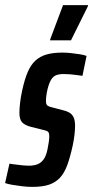

<svg xmlns="http://www.w3.org/2000/svg" viewBox="-40 -724 365 752"><path d="M87 8Q68 8 47 5.5Q26 3 8.5 0Q-9 -3 -20 -7L-3 -83Q1 -82 10 -81Q19 -80 30.5 -78.5Q42 -77 53 -76Q64 -75 73 -75Q92 -75 106.5 -80.5Q121 -86 131 -100Q141 -114 146 -139Q149 -153 151 -167Q153 -181 153 -190Q153 -205 147 -209Q141 -213 130 -215L82 -227Q58 -233 47 -244.5Q36 -256 36 -282Q36 -297 38.5 -320Q41 -343 47 -370Q56 -412 68 -440.5Q80 -469 98 -486Q116 -503 142 -510.5Q168 -518 204 -518Q221 -518 238.5 -516Q256 -514 272.5 -511.5Q289 -509 299 -505L283 -427Q274 -428 261 -430Q248 -432 234.5 -433Q221 -434 209 -434Q192 -434 180 -429.5Q168 -425 160 -411.5Q152 -398 146 -374Q143 -361 141.5 -349Q140 -337 140 -328Q140 -315 146 -310.5Q152 -306 162 -304L208 -292Q221 -289 231.5 -283Q242 -277 248 -265Q254 -253 254 -231Q254 -217 252 -198Q250 -179 245 -155Q235 -109 223.5 -77.5Q212 -46 194.5 -27.5Q177 -9 151.5 -0.5Q126 8 87 8ZM156 -566 157 -571 207 -704H305L304 -699L238 -566Z"/></svg>

Font: Saira UltraCondensed
Style: Bold Italic
Weight: 700
Width: 1
Italic angle: -12°
Designer: Hector Gatti with collaboration of the Omnibus-Type team
Foundry: Omnibus-Type
Version: Version 1.101